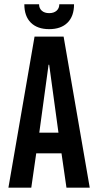

<svg xmlns="http://www.w3.org/2000/svg" viewBox="-20 -870 455 890"><path d="M254.9 -850.1H323.2Q323.2 -794.9 293 -764.9Q262.7 -734.9 208 -734.9Q153.3 -734.9 123 -764.9Q92.8 -794.9 92.8 -850.1H161.1Q161.1 -831.5 173.8 -820.3Q186.5 -809.1 208 -809.1Q229.5 -809.1 242.2 -820.3Q254.9 -831.5 254.9 -850.1ZM396 0H288.1L265.1 -159.2H147.9L125 0H19L140.1 -700.2H274.9ZM205.1 -569.8 162.1 -254.9H251L208 -569.8Z"/></svg>

Font: BaseOne
Style: Regular
Weight: 400
Designer: Domenico Catapano
Foundry: Design by Basse
Version: Version 1.000;PS 001.001;hotconv 1.0.56